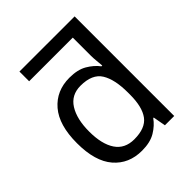

<svg xmlns="http://www.w3.org/2000/svg" viewBox="-210 -893 1036 1036"><g transform="rotate(-45 307.5 -375.0)"><path d="M275 10Q175 10 115 -59.5Q55 -129 55 -267Q55 -405 115.5 -475.5Q176 -546 276 -546Q338 -546 377.5 -523Q417 -500 442 -467H448Q447 -480 444.5 -505.5Q442 -531 442 -546V-686H109V-760H530V0H459L446 -72H442Q418 -38 378 -14Q338 10 275 10ZM289 -63Q374 -63 408.5 -109.5Q443 -156 443 -250V-266Q443 -366 410 -419.5Q377 -473 288 -473Q217 -473 181.5 -416.5Q146 -360 146 -265Q146 -169 181.5 -116Q217 -63 289 -63Z"/></g></svg>

Font: Noto Sans Living
Style: Regular
Weight: 400
Designer: Monotype Design Team
Foundry: Monotype Imaging Inc.
Version: Version 2.013; ttfautohint (v1.8.4.7-5d5b)